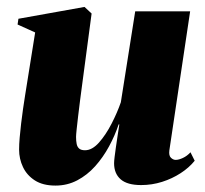

<svg xmlns="http://www.w3.org/2000/svg" viewBox="-20 -536 606 568"><path d="M144 13Q107 13 83.2 -2.2Q59.5 -17.5 48 -41.8Q36.5 -66 36.5 -93.5Q36.5 -109 38.2 -128.8Q40 -148.5 42.5 -170.5Q45 -192.5 48.2 -214.2Q51.5 -236 54.5 -255.5L84 -440L32 -463.5L34.5 -480.5L230 -515.5L251 -496L223 -285.5Q220 -264.5 217 -240Q214 -215.5 211.2 -193Q208.5 -170.5 206.8 -153.8Q205 -137 205 -131Q205 -119 206.8 -110.2Q208.5 -101.5 214.2 -96.5Q220 -91.5 231.5 -91.5Q252.5 -91.5 272.8 -114.2Q293 -137 310 -170Q327 -203 337.5 -233.5L380 -502.5H542.5L481 -91Q479 -75.5 485.8 -69.2Q492.5 -63 499.5 -63Q509 -63 521.2 -68.8Q533.5 -74.5 543.5 -85.5L556 -60.5Q539.5 -40 514.5 -23.8Q489.5 -7.5 459.5 2Q429.5 11.5 397.5 11.5Q356.5 11.5 337 -5.5Q317.5 -22.5 317.5 -53Q317.5 -59 319 -71.5Q320.5 -84 322.8 -100Q325 -116 327.8 -133.8Q330.5 -151.5 333 -168H331Q320 -135 302.5 -102.8Q285 -70.5 261.5 -44.2Q238 -18 208.5 -2.5Q179 13 144 13Z"/></svg>

Font: Merriweather 144pt Black
Style: Italic
Weight: 900
Italic angle: -7.8°
Version: Version 2.101